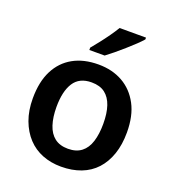

<svg xmlns="http://www.w3.org/2000/svg" viewBox="-140 -874 896 991"><g transform="rotate(20 308.5 -378.0)"><path d="M567 -272Q567 -205 549 -152.5Q531 -100 497.5 -63.5Q464 -27 415.5 -8.5Q367 10 307 10Q251 10 204 -8.5Q157 -27 123 -63.5Q89 -100 69.5 -152.5Q50 -205 50 -272Q50 -363 81.5 -425Q113 -487 171 -519.5Q229 -552 310 -552Q386 -552 443.5 -519.5Q501 -487 534 -425Q567 -363 567 -272ZM180 -272Q180 -216 193.5 -174.5Q207 -133 235.5 -111Q264 -89 309 -89Q354 -89 382.5 -111Q411 -133 424 -174.5Q437 -216 437 -272Q437 -330 423.5 -370Q410 -410 382 -431.5Q354 -453 308 -453Q241 -453 210.5 -405.5Q180 -358 180 -272ZM492 -756Q480 -742 459 -722Q438 -702 413.5 -680.5Q389 -659 365.5 -639.5Q342 -620 323 -606H239V-619Q255 -638 275 -663.5Q295 -689 314.5 -716.5Q334 -744 347 -766H492Z"/></g></svg>

Font: Noto Sans Khmer SemiBold
Style: Regular
Weight: 600
Version: Version 2.003